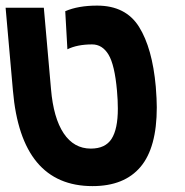

<svg xmlns="http://www.w3.org/2000/svg" viewBox="-22 -636 642 668"><path d="M23 -320.5 -2.5 -609H130.5L155.5 -325.5Q164 -225.5 199.5 -172.2Q235 -119 294 -119Q344.5 -119 366.2 -153Q388 -187 388 -258Q388 -287 385 -320.5Q377 -410.5 355.5 -446Q334 -481.5 298.5 -481.5Q247 -481.5 212.5 -464.5L205 -597Q250 -616.5 316 -616.5Q415.5 -616.5 461.8 -542.5Q508 -468.5 520 -334.5Q523.5 -290 523.5 -262.5Q523.5 -122.5 467 -55.5Q410.5 11.5 300 11.5Q51.5 11.5 23 -320.5Z"/></svg>

Font: JuliaMono ExtraBold
Style: Italic
Weight: 800
Italic angle: -9°
Monospace: yes
Designer: cormullion
Foundry: corm
Version: Version 0.057; ttfautohint (v1.8.4)